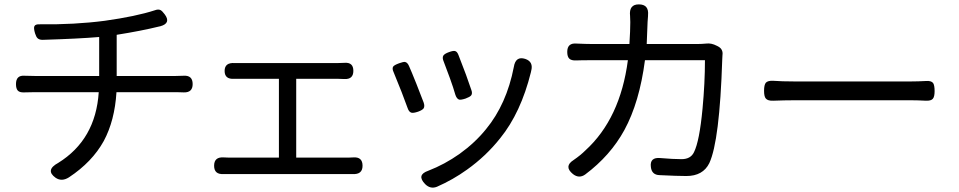

<svg xmlns="http://www.w3.org/2000/svg" viewBox="-20 -797 4382 877"><path d="M234 15Q185 -20 246 -53Q417 -159 431 -376H140Q132 -376 115.5 -375.5Q99 -375 91 -375Q70 -374 61.5 -383Q53 -392 53 -413Q53 -454 92 -451Q100 -451 115.5 -450.5Q131 -450 138 -450H285H433V-628Q340 -620 174 -615Q159 -615 151 -623Q145 -629 140 -645Q133 -669 137 -677Q141 -687 162 -686Q320 -684 458 -702Q601 -722 687 -750Q703 -756 713 -751Q721 -747 732 -732Q763 -691 712 -677L707 -676Q626 -656 513 -638V-450H783Q805 -450 818 -451Q860 -454 860 -413Q860 -374 820 -375Q808 -376 785 -376H512Q504 -246 454 -153Q401 -57 295 13Q262 34 234 15Z M1590 -2Q1580 -2 1570 -2H1299H1028Q1015 -2 1002 -2Q958 1 958 -40Q958 -81 1002 -78Q1011 -77 1028 -77H1254V-437H1073Q1062 -437 1050 -437Q1006 -434 1006 -473Q1006 -512 1052 -509Q1063 -509 1073 -509H1524Q1544 -509 1554 -510Q1594 -513 1594 -473.5Q1594 -434 1553 -436Q1543 -437 1524 -437H1333V-77H1570Q1586 -77 1594 -78Q1636 -81 1636 -40Q1636 1 1590 -2Z M1922 44Q1881 2 1936 -17Q2011 -46 2079 -94Q2150 -145 2200 -207Q2294 -321 2327 -491Q2335 -542 2379 -528Q2418 -515 2406 -472Q2406 -469 2405 -467Q2359 -282 2265 -166Q2200 -84 2113 -22Q2049 24 1976 56Q1946 68 1922 44ZM1860 -282Q1848 -285 1842 -303Q1819 -368 1778 -467Q1770 -484 1776 -493Q1781 -500 1803 -508Q1822 -515 1830 -514Q1841 -512 1848 -496Q1858 -474 1882 -414Q1906 -354 1915 -329Q1921 -312 1915 -302Q1909 -294 1890 -287Q1869 -280 1860 -282ZM2077 -342Q2066 -346 2060 -364Q2051 -396 2035 -440Q2015 -494 2007 -515Q1999 -533 2005 -543Q2011 -552 2031 -559Q2050 -566 2058 -564Q2068 -562 2074 -546Q2113 -447 2133 -386Q2139 -370 2132 -361Q2126 -354 2107 -347Q2086 -340 2077 -342Z M2597 -2Q2554 -37 2600 -66Q2632 -88 2654 -110Q2813 -255 2848 -522H2684Q2635 -522 2612 -521Q2590 -520 2580.5 -529Q2571 -538 2571 -560Q2571 -602 2614 -598Q2658 -596 2683 -596H2855Q2859 -658 2859 -696Q2859 -714 2858 -724Q2852 -777 2898 -777Q2945 -777 2940 -727Q2940 -726 2940 -724Q2938 -705 2938 -697Q2936 -629 2934 -596H3167Q3184 -596 3206 -598Q3229 -601 3254 -588L3260 -585Q3284 -572 3280 -545Q3279 -538 3279 -525Q3267 -153 3220 -52Q3191 7 3115 7Q3075 7 2993 3Q2957 2 2953 -34Q2947 -80 2997 -75Q3055 -70 3093 -70Q3135 -70 3150 -102Q3175 -152 3189 -301Q3200 -418 3200 -522H3063H2926Q2901 -330 2832 -203Q2768 -86 2653 0Q2625 20 2597 -2Z M3478 -347Q3470 -356 3470 -382.5Q3470 -409 3478 -419Q3487 -429 3511 -428Q3552 -425 3606 -425H4143Q4173 -425 4209 -427Q4233 -429 4242 -418Q4249 -408 4249 -381Q4249 -355 4241 -346Q4233 -336 4209 -337Q4171 -339 4144 -339H3875H3606Q3566 -339 3512 -337Q3487 -336 3478 -347Z"/></svg>

Font: GenSenRounded TW R
Style: Regular
Weight: 400
Version: Version 1.501;PS 1;hotconv 16.6.51;makeotf.lib2.5.65220